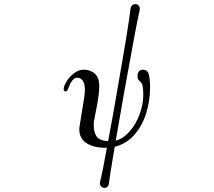

<svg xmlns="http://www.w3.org/2000/svg" viewBox="-20 -719 1040 934"><path d="M538 -5Q513 143 510 172Q507 195 488 195Q478 195 471 187Q464 179 467 164Q478 123 500 0H495Q432 0 397.5 -25Q363 -50 366 -97Q366 -101 377 -167Q379 -179 386 -221Q393 -263 393 -280Q393 -341 354 -341Q344 -341 333.5 -329.5Q323 -318 316 -298Q311 -285 307.5 -279.5Q304 -274 299 -274Q295 -274 292 -278Q289 -282 290 -288Q292 -305 306.5 -327Q321 -349 342.5 -364.5Q364 -380 387 -380Q420 -380 441.5 -360.5Q463 -341 463 -301Q463 -259 446 -176Q444 -167 440 -145.5Q436 -124 436 -114Q436 -74 450.5 -54.5Q465 -35 506 -32L530 -163Q541 -230 546 -255Q607 -601 615 -676Q616 -687 623 -693Q630 -699 638 -699Q649 -699 655.5 -690.5Q662 -682 659 -668Q647 -620 584 -270L543 -35Q579 -44 610 -79Q641 -114 659 -162.5Q677 -211 677 -258Q677 -281 674 -300Q672 -314 661 -323Q655 -328 652 -333.5Q649 -339 649 -351Q649 -365 656.5 -372.5Q664 -380 675 -380Q698 -380 704 -356.5Q710 -333 710 -294Q710 -226 690 -164.5Q670 -103 631 -60.5Q592 -18 538 -5Z"/></svg>

Font: Hina Mincho
Style: Regular
Weight: 400
Designer: satsuyako
Foundry: satsuyako
Version: Version 1.100